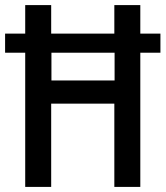

<svg xmlns="http://www.w3.org/2000/svg" viewBox="-22 -734 650 754"><path d="M77 0H179V-327H427V0H529V-527H608V-602H529V-714H427V-602H179V-714H77V-602H-2V-527H77ZM180 -418V-527H428V-418Z"/></svg>

Font: Noto Sans Arabic Cond Med
Style: Regular
Weight: 500
Width: 3
Designer: Monotype Design Team, Nadine Chahine, Nizar Qandah and Khaled Hosny
Foundry: Monotype Imaging Inc.
Version: Version 2.012